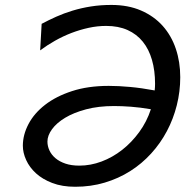

<svg xmlns="http://www.w3.org/2000/svg" viewBox="-20 -730 736 763"><path d="M295.4 -71.8Q339.8 -71.8 383.5 -88.1Q427.2 -104.5 465.3 -134.3Q503.4 -164.1 533.4 -205.3Q563.5 -246.6 579.6 -295.9Q536.6 -303.2 500.2 -305.9Q463.9 -308.6 433.1 -308.6Q371.6 -308.6 322.5 -295.7Q273.4 -282.7 239.3 -262.2Q205.1 -241.7 186.8 -216.6Q168.5 -191.4 168.5 -167.5Q168.5 -149.4 176.5 -132.1Q184.6 -114.7 200.4 -101.3Q216.3 -87.9 240 -79.8Q263.7 -71.8 295.4 -71.8ZM145.5 -635.3Q172.9 -649.9 203.4 -663.6Q233.9 -677.2 268.3 -687.7Q302.7 -698.2 341.1 -704.3Q379.4 -710.4 422.4 -710.4Q489.3 -710.4 540.5 -688.2Q591.8 -666 626.5 -627.2Q661.1 -588.4 678.7 -536.1Q696.3 -483.9 696.3 -423.3Q696.3 -366.2 682.6 -311.8Q668.9 -257.3 643.3 -209Q617.7 -160.6 580.6 -119.9Q543.5 -79.1 497.1 -49.8Q450.7 -20.5 395.8 -4.2Q340.8 12.2 278.8 12.2Q227.1 12.2 188 -2.7Q148.9 -17.6 123 -41.3Q97.2 -64.9 84 -94Q70.8 -123 70.8 -150.9Q70.8 -194.3 93.3 -237.1Q115.7 -279.8 159.2 -313.5Q202.6 -347.2 266.1 -367.9Q329.6 -388.7 412.1 -388.7Q451.7 -388.7 496.8 -384.5Q542 -380.4 594.7 -370.6Q596.2 -383.8 596.2 -397.5Q596.2 -449.2 584 -491.7Q571.8 -534.2 547.6 -564.2Q523.4 -594.2 487.1 -610.6Q450.7 -627 401.9 -627Q367.2 -627 332.3 -619.4Q297.4 -611.8 263.7 -598.9Q230 -585.9 198.5 -568.1Q167 -550.3 139.6 -529.8Z"/></svg>

Font: Andika New Basic
Style: Italic
Weight: 400
Italic angle: -14°
Designer: Victor Gaultney, Annie Olsen, Julie Remington, Don Collingsworth, Eric Hays
Foundry: SIL International
Version: Version 5.500